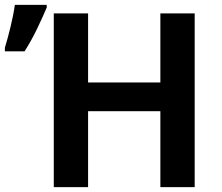

<svg xmlns="http://www.w3.org/2000/svg" viewBox="-20 -769 911 789"><path d="M780 0H639V-312H342V0H201V-714H342V-430H639V-714H780ZM0 -558H81Q110 -604 133 -652Q156 -700 172 -738V-749H41Q36 -711 23.5 -659.5Q11 -608 0 -573Z"/></svg>

Font: Noto Sans UI
Style: Bold
Weight: 700
Designer: Monotype Design Team
Foundry: Monotype Imaging Inc.
Version: Version 1.901